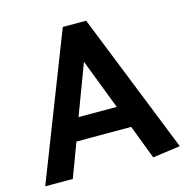

<svg xmlns="http://www.w3.org/2000/svg" viewBox="-101 -777 854 874"><g transform="rotate(-15 325.5 -340.0)"><path d="M323 -502 234 -265H414ZM381 -680 645 -18 515 0 454 -160H196L136 0H6L271 -680Z"/></g></svg>

Font: Palanquin Dark
Style: Regular
Weight: 400
Designer: Pria Ravichandran
Version: Version 1.001